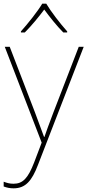

<svg xmlns="http://www.w3.org/2000/svg" viewBox="-26 -834 476 1046"><path d="M226 -814H204C180 -773 125 -704 88 -663V-657H109C146 -694 187 -744 215 -782C243 -744 282 -694 319 -657H340V-663C303 -704 250 -773 226 -814ZM0 -579 201 -57 160 51C127 136 99 167 48 167C27 167 13 163 -6 156V182C13 189 29 192 48 192C113 192 148 151 181 64L430 -579H403L264 -219C241 -159 226 -117 216 -88H214C204 -116 188 -159 164 -223L27 -579Z"/></svg>

Font: Noto Sans Tamil UI Thin
Style: Regular
Weight: 100
Designer: Jelle Bosma - Monotype Design Team
Foundry: Monotype Imaging Inc.
Version: Version 2.004